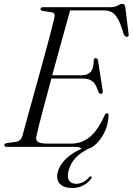

<svg xmlns="http://www.w3.org/2000/svg" viewBox="-20 -736 665 962"><path d="M363.5 0H14.5Q2 0 2 -9Q2 -17 14.5 -19L60 -25.5Q83.5 -28.5 92 -54Q101 -88.5 117.2 -147Q133.5 -205.5 153 -275.8Q172.5 -346 192 -416.8Q211.5 -487.5 227.5 -548Q243.5 -608.5 252.5 -646.5Q258 -671 239.5 -674.5L194.5 -681Q183 -683.5 183 -690.5Q183 -700 196.5 -700H532.5Q556 -700 569.5 -708.2Q583 -716.5 593 -716.5Q605 -716.5 607.5 -702L624 -568Q627.5 -552 616.5 -551.5Q606 -551 599.5 -565.5Q585.5 -614.5 571.2 -640.2Q557 -666 539.8 -675Q522.5 -684 499 -684H331.5Q314.5 -623 290.2 -535.8Q266 -448.5 241.5 -359H393Q417.5 -359 433.2 -374.8Q449 -390.5 450 -435.5Q451 -444.5 459 -444.5Q469 -444.5 471 -433.5L494.5 -282Q497 -267 486.5 -266Q478 -265 473.5 -274.5Q461 -314 443.8 -328.2Q426.5 -342.5 395 -342.5H237.5Q213 -253 192.5 -175Q172 -97 163 -56Q157.5 -36 168.8 -26.2Q180 -16.5 219.5 -16.5H337Q390 -16.5 430.2 -49.8Q470.5 -83 504.5 -159Q509 -168.5 516 -168.5Q524.5 -168.5 524 -157Q522.5 -113.5 504.2 -75Q486 -36.5 459 -12.2Q432 12 403.5 12Q393 12 384.8 6Q376.5 0 363.5 0ZM438 -10 441.5 0.5Q390 23 361.5 52.2Q333 81.5 323.5 119.5Q315 151.5 326 168.2Q337 185 362.5 185Q379.5 185 396.8 176Q414 167 425.5 153Q431 147 436 148Q442 149.5 437 158Q426 176 400.8 191Q375.5 206 342.5 206Q299 206 279.5 184.5Q260 163 269.5 125.5Q280 85.5 320.8 50.5Q361.5 15.5 438 -10Z"/></svg>

Font: Fraunces 72pt S000 Light
Style: Italic
Weight: 300
Italic angle: -16°
Version: Version 1.000; ttfautohint (v1.8.3)